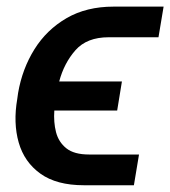

<svg xmlns="http://www.w3.org/2000/svg" viewBox="-20 -551 509 574"><path d="M246.1 -89.1H395.6L380.3 2.8H230.8Q149.1 2.8 100.9 -31.8Q52.6 -66.4 35.9 -125Q19.2 -183.6 31.6 -255.3L34.1 -273.1Q46.5 -345.2 82.9 -403.6Q119.3 -462 178.8 -496.6Q238.3 -531.2 319.6 -531.2H469.1L453.8 -439.6H304.7Q239.7 -439.6 205.6 -400.9Q171.5 -362.2 157 -307.5H344.5L330.3 -220.5H142.4Q139.9 -185.7 147.5 -155.9Q155.2 -126.1 178.4 -107.6Q201.7 -89.1 246.1 -89.1Z"/></svg>

Font: Inter UI Medium
Style: Italic
Weight: 500
Italic angle: 9.39999°
Designer: Rasmus Andersson
Foundry: rsms
Version: 3.2;8d6f07862